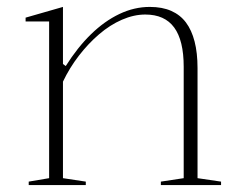

<svg xmlns="http://www.w3.org/2000/svg" viewBox="-20 -535 695 555"><path d="M619 -10V0H445V-10L511 -20V-342Q511 -418 483.5 -455.5Q456 -493 400 -493Q367 -493 332.5 -478Q298 -463 266.5 -436Q235 -409 208 -374Q181 -339 162 -299V-20L228 -10V0H63V-10L122 -20V-473H54V-484L162 -515V-350L170 -344Q204 -398 243 -436Q282 -474 325 -494.5Q368 -515 413 -515Q449 -515 475 -503.5Q501 -492 517.5 -470Q534 -448 542.5 -415Q551 -382 551 -338V-20Z"/></svg>

Font: Kalnia ExtraLight
Style: Regular
Weight: 250
Designer: Frida Medrano
Foundry: Frida Medrano
Version: Version 1.105